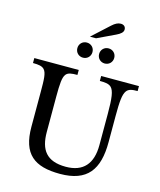

<svg xmlns="http://www.w3.org/2000/svg" viewBox="-164 -1298 1189 1423"><g transform="rotate(15 430.5 -586.0)"><path d="M722 -310V-512C722 -622 727 -677 747 -705C763 -728 790 -732 832 -732V-770H542V-732C583 -732 611 -729 629 -712C655 -687 662 -631 662 -512V-271C662 -128 595 -52 462 -52C313 -52 260 -129 260 -265V-537C260 -635 264 -684 282 -708C298 -729 325 -732 370 -732V-770H29V-732C74 -732 100 -727 116 -710C139 -685 140 -636 140 -537V-273C140 -63 237 10 434 10C643 10 722 -99 722 -310ZM318 -924C318 -891 343 -866 376 -866C409 -866 434 -891 434 -924C434 -957 409 -982 376 -982C343 -982 318 -957 318 -924ZM485 -924C485 -891 510 -866 543 -866C576 -866 601 -891 601 -924C601 -957 576 -982 543 -982C510 -982 485 -957 485 -924ZM433 -1030 570 -1095C602 -1110 621 -1126 621 -1147C621 -1169 606 -1182 583 -1182C562 -1182 541 -1172 516 -1149L386 -1030Z"/></g></svg>

Font: Libre Baskerville
Style: Regular
Weight: 400
Designer: Pablo Impallari, Rodrigo Fuenzalida
Foundry: Pablo Impallari, Rodrigo Fuenzalida
Version: Version 1.051;Glyphs 3.2.3 (3260)